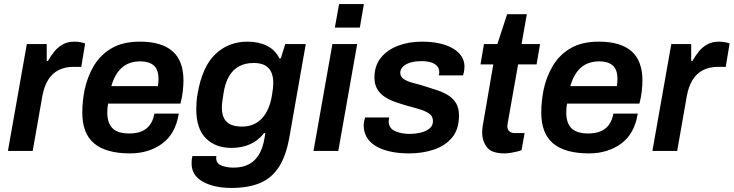

<svg xmlns="http://www.w3.org/2000/svg" viewBox="-20 -743 3611 945"><path d="M19 0 112 -526H210V-443H216Q230 -468 247.5 -489.5Q265 -511 289 -524.5Q313 -538 346 -538Q364 -538 378 -535Q392 -532 399 -529L380 -414H342Q300 -414 268.5 -398Q237 -382 217 -350Q197 -318 188 -268L141 0Z M620 12Q502 12 443.5 -37Q385 -86 385 -189Q385 -217 388 -245Q391 -273 396 -299Q410 -366 442.5 -420Q475 -474 530 -506Q585 -538 669 -538Q775 -538 829 -491Q883 -444 883 -346Q883 -323 879.5 -292.5Q876 -262 868 -233H512Q510 -221 509 -210.5Q508 -200 508 -190Q508 -137 534 -111.5Q560 -86 617 -86Q650 -86 675.5 -96Q701 -106 717.5 -128Q734 -150 740 -184H860Q844 -84 778 -36Q712 12 620 12ZM528 -319H757Q759 -329 759.5 -338Q760 -347 760 -354Q760 -401 736.5 -421Q713 -441 672 -441Q615 -441 580 -410Q545 -379 528 -319Z M1119 182Q1033 182 978 151Q923 120 923 62Q923 55 923.5 46.5Q924 38 927 25H1045Q1044 31 1044 35Q1044 61 1069.5 71.5Q1095 82 1129 82Q1194 82 1231.5 46.5Q1269 11 1281 -59Q1283 -68 1284 -76Q1285 -84 1286 -88H1280Q1251 -51 1210.5 -33Q1170 -15 1119 -15Q1041 -15 993.5 -62Q946 -109 946 -206Q946 -223 947.5 -242.5Q949 -262 953 -284Q976 -416 1040.5 -477Q1105 -538 1198 -538Q1253 -538 1294 -517.5Q1335 -497 1355 -456H1362L1384 -526H1485L1404 -66Q1388 24 1353 78.5Q1318 133 1260.5 157.5Q1203 182 1119 182ZM1172 -120Q1201 -120 1225.5 -130Q1250 -140 1268.5 -159.5Q1287 -179 1299.5 -207Q1312 -235 1318 -271Q1322 -294 1323.5 -308.5Q1325 -323 1325 -335Q1325 -383 1301.5 -408Q1278 -433 1228 -433Q1188 -433 1157.5 -417Q1127 -401 1107.5 -368Q1088 -335 1080 -283Q1076 -257 1074 -241.5Q1072 -226 1072 -213Q1072 -167 1095.5 -143.5Q1119 -120 1172 -120Z M1628 -607 1649 -723H1771L1751 -607ZM1523 0 1616 -526H1738L1645 0Z M1994 12Q1939 12 1897 2Q1855 -8 1826.5 -26Q1798 -44 1784 -69.5Q1770 -95 1770 -125Q1770 -137 1772.5 -148Q1775 -159 1777 -165H1896Q1895 -161 1894 -155Q1893 -149 1893 -147Q1893 -112 1924 -98Q1955 -84 1995 -84Q2023 -84 2049.5 -90Q2076 -96 2093.5 -110Q2111 -124 2111 -147Q2111 -171 2092 -184Q2073 -197 2043 -206Q2013 -215 1979 -224Q1951 -232 1923 -242Q1895 -252 1872.5 -267Q1850 -282 1836.5 -305Q1823 -328 1823 -361Q1823 -419 1854 -458Q1885 -497 1938 -517.5Q1991 -538 2057 -538Q2104 -538 2142.5 -529.5Q2181 -521 2208.5 -505Q2236 -489 2251 -466.5Q2266 -444 2266 -416Q2266 -400 2263 -387Q2260 -374 2259 -372H2140Q2141 -377 2141.5 -381Q2142 -385 2142 -388Q2142 -405 2132 -417Q2122 -429 2103 -435.5Q2084 -442 2055 -442Q2020 -442 1996.5 -434Q1973 -426 1961.5 -413Q1950 -400 1950 -385Q1950 -364 1969 -352.5Q1988 -341 2018 -333.5Q2048 -326 2082 -315Q2111 -306 2138.5 -296.5Q2166 -287 2189 -272Q2212 -257 2225.5 -233.5Q2239 -210 2239 -175Q2239 -105 2204 -64.5Q2169 -24 2113.5 -6Q2058 12 1994 12Z M2463 12Q2399 12 2376 -19Q2353 -50 2353 -92Q2353 -100 2354 -108Q2355 -116 2356 -124L2408 -426H2345L2362 -526H2428L2476 -673H2573L2547 -526H2638L2621 -426H2530L2481 -149Q2480 -146 2478.5 -135Q2477 -124 2477 -122Q2477 -106 2486.5 -97Q2496 -88 2515 -88H2562L2547 -4Q2537 0 2522.5 3.5Q2508 7 2492.5 9.5Q2477 12 2463 12Z M2879 12Q2761 12 2702.5 -37Q2644 -86 2644 -189Q2644 -217 2647 -245Q2650 -273 2655 -299Q2669 -366 2701.5 -420Q2734 -474 2789 -506Q2844 -538 2928 -538Q3034 -538 3088 -491Q3142 -444 3142 -346Q3142 -323 3138.5 -292.5Q3135 -262 3127 -233H2771Q2769 -221 2768 -210.5Q2767 -200 2767 -190Q2767 -137 2793 -111.5Q2819 -86 2876 -86Q2909 -86 2934.5 -96Q2960 -106 2976.5 -128Q2993 -150 2999 -184H3119Q3103 -84 3037 -36Q2971 12 2879 12ZM2787 -319H3016Q3018 -329 3018.5 -338Q3019 -347 3019 -354Q3019 -401 2995.5 -421Q2972 -441 2931 -441Q2874 -441 2839 -410Q2804 -379 2787 -319Z M3191 0 3284 -526H3382V-443H3388Q3402 -468 3419.5 -489.5Q3437 -511 3461 -524.5Q3485 -538 3518 -538Q3536 -538 3550 -535Q3564 -532 3571 -529L3552 -414H3514Q3472 -414 3440.5 -398Q3409 -382 3389 -350Q3369 -318 3360 -268L3313 0Z"/></svg>

Font: Archivo Variable SemiBold
Style: Italic
Weight: 600
Italic angle: -10°
Designer: Hector Gatti
Foundry: Omnibus-Type
Version: Version 2.001